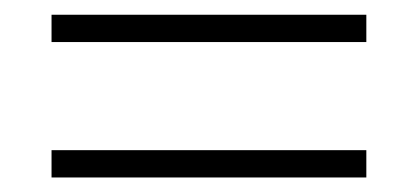

<svg xmlns="http://www.w3.org/2000/svg" viewBox="-20 -460 572 263"><path d="M481.8 -216.9H50.6V-254.3H481.8ZM481.8 -402.4H50.6V-439.8H481.8Z"/></svg>

Font: Khula Light
Style: Regular
Weight: 300
Designer: Erin McLaughlin, Steve Matteson
Version: Version 1.002;PS 1.0;hotconv 1.0.72;makeotf.lib2.5.5900; ttf